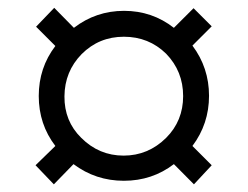

<svg xmlns="http://www.w3.org/2000/svg" viewBox="-20 -611 640 496"><path d="M71.8 -184.1 123 -233.9Q80.1 -290 80.1 -363Q80.1 -436 123 -492.2L73.2 -542L120.1 -590.8L170.9 -539.1Q228 -583 300.5 -583Q373 -583 429.2 -539.1L480 -589.8L526.9 -543L477.1 -493.2Q520 -436 520 -363.5Q520 -291 477.1 -233.9L526.9 -184.1L481 -134.8L429.2 -187Q373 -144 300 -144Q227.1 -144 169.9 -187L119.1 -134.8ZM189.9 -254.9Q235.8 -209 299.3 -209Q362.8 -209 409.2 -254.9Q453.1 -298.8 453.1 -362.8Q453.1 -426.8 409.2 -472.2Q364.3 -516.1 300 -516.1Q235.8 -516.1 190.9 -471.2Q147 -426.3 146.5 -362.1Q146 -297.9 189.9 -254.9Z"/></svg>

Font: Oakes Grotesk
Style: Regular
Weight: 400
Designer: Samuel Oakes
Foundry: Samuel Oakes
Version: Version 1.0 | wf-rip DC20170320